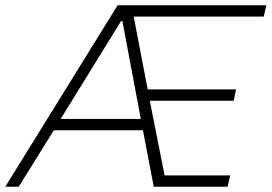

<svg xmlns="http://www.w3.org/2000/svg" viewBox="-39 -708 1030 728"><path d="M-19 0 407 -688H971L961 -645H468L521 -369H856L847 -326H529L585 -43H834L824 0H544L503 -214H165L32 0ZM191 -257H495L425 -628H420Z"/></svg>

Font: Saira Thin ExtraLight
Style: Italic
Weight: 250
Italic angle: -12°
Version: Version 1.101